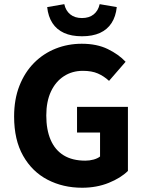

<svg xmlns="http://www.w3.org/2000/svg" viewBox="-20 -869 678 901"><path d="M365.3 12Q275.7 12 203.3 -25.6Q130.9 -63.2 88.6 -137.8Q46.2 -212.3 46.2 -322.2Q46.2 -403.4 71.3 -466.8Q96.3 -530.1 140 -574.1Q183.8 -618.1 241.3 -640.9Q298.8 -663.7 363.8 -663.7Q434.7 -663.7 485.9 -638.7Q537.1 -613.7 569.4 -579.1L491.7 -489.5Q467.4 -511.9 439.1 -524.2Q410.8 -536.6 368.7 -536.6Q318.6 -536.6 279.7 -511.3Q240.8 -486 219 -439.3Q197.2 -392.5 197.2 -327.1Q197.2 -260.3 217.6 -212.8Q238.1 -165.2 278.6 -140.2Q319.2 -115.1 380.5 -115.1Q400.4 -115.1 419 -120.2Q437.7 -125.3 449.5 -134.6V-247.2H341.5V-367.4H580.3V-66.9Q547.1 -33.9 490.3 -10.9Q433.5 12 365.3 12ZM364.7 -698.8Q315.1 -698.8 280.5 -714.5Q245.9 -730.2 226 -760.8Q206.1 -791.3 201.4 -835.7L281.7 -849.5Q288.4 -818.8 309.8 -801.5Q331.1 -784.3 364.7 -784.3Q398.3 -784.3 419.7 -801.5Q441 -818.8 447.7 -849.5L528 -835.7Q523.3 -791.3 503.4 -760.8Q483.5 -730.2 449.1 -714.5Q414.6 -698.8 364.7 -698.8Z"/></svg>

Font: Mada
Style: Regular
Weight: 400
Designer: Khaled Hosny
Version: Version 1.5